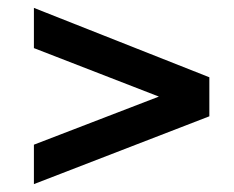

<svg xmlns="http://www.w3.org/2000/svg" viewBox="-20 -599 593 487"><path d="M66 -132 511 -304V-403L66 -579V-477L383 -354L66 -232Z"/></svg>

Font: Cheyenne Sans Medium
Style: Italic
Weight: 500
Italic angle: -8.13011°
Designer: The Public Sans project authors (U.S. Web Design System), Libre Franklin designed by Pablo Impallari and Rodrigo Fuenzal
Foundry: The Cheyenne Sans Project Authors
Version: Version 2.007